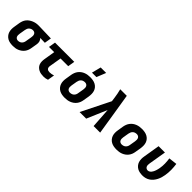

<svg xmlns="http://www.w3.org/2000/svg" viewBox="227 -1949 3146 3146"><g transform="rotate(45 1800.0 -376.5)"><path d="M254 8Q221 8 189.5 2.5Q158 -3 131.5 -18Q105 -33 85.5 -56.5Q66 -80 56.5 -109Q47 -138 46.5 -170.5Q46 -203 52 -235L68 -335Q73 -362 83 -388.5Q93 -415 111 -438Q129 -461 153.5 -478Q178 -495 204 -506Q230 -517 257.5 -522.5Q285 -528 312 -528H331L611 -520L591 -400L482 -403Q493 -393 501 -379Q509 -365 513 -350Q517 -335 517 -318.5Q517 -302 514 -285L497 -185Q493 -158 483 -131Q473 -104 455.5 -80.5Q438 -57 414 -39.5Q390 -22 363.5 -11Q337 0 309 4Q281 8 254 8ZM254 -112Q272 -112 290 -118Q308 -124 322 -137.5Q336 -151 343.5 -169Q351 -187 353 -204L370 -304Q373 -322 373 -339.5Q373 -357 367 -372.5Q361 -388 347.5 -397.5Q334 -407 316 -408H305Q288 -408 271 -400.5Q254 -393 241 -380Q228 -367 221.5 -350Q215 -333 212 -316L195 -216Q192 -197 192 -179Q192 -161 199 -145.5Q206 -130 221 -121Q236 -112 254 -112Z M967 8Q937 8 909 3.5Q881 -1 856 -13.5Q831 -26 811.5 -45.5Q792 -65 782.5 -91Q773 -117 772 -146Q771 -175 776 -205L808 -400H687L707 -520H1153L1133 -400H955L919 -185Q917 -170 920 -155Q923 -140 933 -130Q943 -120 957 -116Q971 -112 987 -112Q1009 -112 1032 -116Q1055 -120 1076 -128L1056 -8Q1035 0 1012 4Q989 8 967 8Z M1457 8Q1424 8 1392.5 2.5Q1361 -3 1334 -17.5Q1307 -32 1287 -55.5Q1267 -79 1257 -108Q1247 -137 1246.5 -169.5Q1246 -202 1252 -235L1268 -335Q1273 -363 1283.5 -390Q1294 -417 1312 -440.5Q1330 -464 1354 -481.5Q1378 -499 1405.5 -509.5Q1433 -520 1460.5 -524Q1488 -528 1516 -528Q1549 -528 1580.5 -522.5Q1612 -517 1639.5 -502.5Q1667 -488 1687 -464.5Q1707 -441 1716.5 -412Q1726 -383 1726.5 -350.5Q1727 -318 1722 -285L1705 -185Q1701 -157 1690.5 -130Q1680 -103 1662 -79.5Q1644 -56 1619.5 -38.5Q1595 -21 1568 -10.5Q1541 0 1513 4Q1485 8 1457 8ZM1457 -112Q1476 -112 1494.5 -117.5Q1513 -123 1528 -136.5Q1543 -150 1551 -168Q1559 -186 1561 -204L1578 -304Q1581 -323 1580.5 -341.5Q1580 -360 1572.5 -375.5Q1565 -391 1549.5 -399.5Q1534 -408 1516 -408Q1497 -408 1478.5 -402.5Q1460 -397 1445.5 -383.5Q1431 -370 1423 -352Q1415 -334 1412 -316L1395 -216Q1392 -197 1392.5 -178.5Q1393 -160 1400.5 -144.5Q1408 -129 1423.5 -120.5Q1439 -112 1457 -112ZM1483 -600 1524 -761H1651L1586 -600Z M1796 0 2045 -500 2036 -567Q2030 -610 2022 -652Q2014 -694 2003 -735H2155Q2185 -551 2214.5 -367.5Q2244 -184 2273 0H2121L2098 -349L1949 0Z M2657 8Q2624 8 2592.5 2.5Q2561 -3 2534 -17.5Q2507 -32 2487 -55.5Q2467 -79 2457 -108Q2447 -137 2446.5 -169.5Q2446 -202 2452 -235L2468 -335Q2473 -363 2483.5 -390Q2494 -417 2512 -440.5Q2530 -464 2554 -481.5Q2578 -499 2605.5 -509.5Q2633 -520 2660.5 -524Q2688 -528 2716 -528Q2749 -528 2780.5 -522.5Q2812 -517 2839.5 -502.5Q2867 -488 2887 -464.5Q2907 -441 2916.5 -412Q2926 -383 2926.5 -350.5Q2927 -318 2922 -285L2905 -185Q2901 -157 2890.5 -130Q2880 -103 2862 -79.5Q2844 -56 2819.5 -38.5Q2795 -21 2768 -10.5Q2741 0 2713 4Q2685 8 2657 8ZM2657 -112Q2676 -112 2694.5 -117.5Q2713 -123 2728 -136.5Q2743 -150 2751 -168Q2759 -186 2761 -204L2778 -304Q2781 -323 2780.5 -341.5Q2780 -360 2772.5 -375.5Q2765 -391 2749.5 -399.5Q2734 -408 2716 -408Q2697 -408 2678.5 -402.5Q2660 -397 2645.5 -383.5Q2631 -370 2623 -352Q2615 -334 2612 -316L2595 -216Q2592 -197 2592.5 -178.5Q2593 -160 2600.5 -144.5Q2608 -129 2623.5 -120.5Q2639 -112 2657 -112Z M3261 8Q3229 8 3197.5 2.5Q3166 -3 3139.5 -18Q3113 -33 3093.5 -56.5Q3074 -80 3064.5 -109Q3055 -138 3054.5 -170.5Q3054 -203 3060 -235L3107 -520H3254L3203 -216Q3200 -198 3200 -179.5Q3200 -161 3207 -145.5Q3214 -130 3228.5 -121Q3243 -112 3261 -112Q3279 -112 3295 -121.5Q3311 -131 3323 -146Q3335 -161 3343 -177.5Q3351 -194 3356.5 -211Q3362 -228 3366.5 -245.5Q3371 -263 3374 -280Q3384 -337 3382.5 -393Q3381 -449 3373 -503L3518 -520Q3527 -458 3528 -393Q3529 -328 3518 -262Q3513 -230 3503.5 -198Q3494 -166 3478.5 -135Q3463 -104 3440.5 -76.5Q3418 -49 3389 -29.5Q3360 -10 3326.5 -1Q3293 8 3261 8Z"/></g></svg>

Font: Iosevka Heavy Extended Oblique
Style: Regular
Weight: 900
Width: 7
Italic angle: -9°
Monospace: yes
Designer: Belleve Invis
Foundry: Belleve Invis
Version: Version 32.5.0; ttfautohint (v1.8.4)